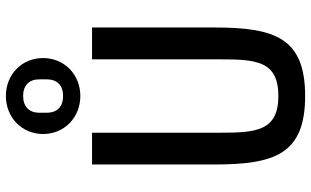

<svg xmlns="http://www.w3.org/2000/svg" viewBox="-219 -806 1038 640"><g transform="rotate(-90 300.0 -486.0)"><path d="M71.7 -698.2V-291.2C71.7 -89.5 105.8 12.1 300.1 12.1C494.3 12.1 528.4 -89.5 528.4 -291.2V-698.2H422.2V-271.3C422.2 -151.6 416.9 -77.1 300.1 -77.1C183.2 -77.1 177.6 -151.6 177.6 -271.3V-698.2ZM173.3 -861.5C173.3 -789.8 229 -737.2 300.1 -737.2C371.1 -737.2 426.5 -790.1 426.5 -861.5C426.5 -932.9 371.1 -985.4 300.1 -985.4C229 -985.4 173.3 -932.5 173.3 -861.5ZM244.3 -848.4V-874.3C244.3 -908 264.9 -927.9 300.1 -927.9C334.9 -927.9 355.5 -908.4 355.5 -874.3V-848.4C355.5 -814.6 334.9 -794.7 300.1 -794.7C264.9 -794.7 244.3 -814.3 244.3 -848.4Z"/></g></svg>

Font: Margiela Mono Medium
Style: Regular
Weight: 500
Designer: Mike Abbink, Paul van der Laan, Pieter van Rosmalen
Foundry: Bold Monday
Version: Version 2.003 2021